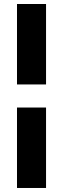

<svg xmlns="http://www.w3.org/2000/svg" viewBox="-20 -769 295 959"><path d="M64.9 -231.9H210V169.9H64.9ZM64.9 -347.2V-749H210V-347.2Z"/></svg>

Font: Messapia Bold
Style: Regular
Weight: 400
Designer: Luca Marsano
Foundry: Collletttivo
Version: Version 1.000;FEAKit 1.0